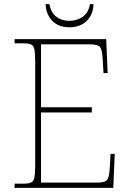

<svg xmlns="http://www.w3.org/2000/svg" viewBox="-20 -902 625 922"><path d="M50 0V-20H93Q118 -20 130 -26Q142 -32 145.5 -51Q149 -70 149 -108V-606Q149 -645 145.5 -663.5Q142 -682 130 -688Q118 -694 93 -694H50V-714H490L497 -551H477L473 -620Q471 -661 461 -675Q451 -689 412 -689H177V-387H421V-362H177V-25H446Q485 -25 495 -39Q505 -53 507 -94L511 -163H531L524 0ZM313 -771Q261 -771 231 -802Q201 -833 199 -882H217Q225 -841 250.5 -821.5Q276 -802 313 -802Q350 -802 377.5 -821.5Q405 -841 412 -882H429Q428 -833 397 -802Q366 -771 313 -771Z"/></svg>

Font: Noto Serif Thin
Style: Regular
Weight: 100
Designer: Monotype Design Team
Foundry: Monotype Imaging Inc.
Version: Version 2.015